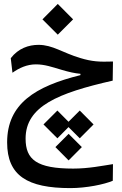

<svg xmlns="http://www.w3.org/2000/svg" viewBox="-20 -653 626 985"><path d="M340.8 312C423.3 312 514.6 293 558.6 274.4L559.6 189C504.9 197.3 435.1 211.9 355.5 211.9C168.5 211.9 111.3 166 111.3 58.1C111.3 -107.9 278.3 -175.8 558.1 -239.3L559.6 -337.4C489.3 -335 452.6 -336.9 391.1 -355.5C301.3 -382.3 250 -422.9 177.7 -422.9C127 -422.9 73.7 -404.8 35.2 -354.5L43.9 -279.8C78.1 -304.2 118.2 -322.8 164.1 -322.8C209 -322.8 246.1 -309.6 297.4 -294.4C333.5 -283.7 363.8 -276.9 392.6 -274.4V-267.6C161.1 -210 16.6 -121.1 16.6 77.6C16.6 248.5 121.1 312 340.8 312ZM389.2 -85.9 331.5 -28.3 274.4 -85.9 203.1 -14.6 274.4 56.6 331.5 -1 389.2 56.6 460 -14.6ZM276.4 -475.1 355 -553.7 276.4 -632.8 197.8 -553.7ZM332 33.7 264.2 101.6 332 169.9 399.9 101.6Z"/></svg>

Font: CaskaydiaCove Nerd Font
Style: Regular
Weight: 400
Designer: Aaron Bell
Foundry: Saja Typeworks
Version: Version 2111.1;Nerd Fonts 2.3.3